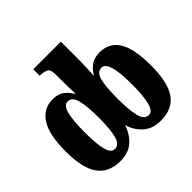

<svg xmlns="http://www.w3.org/2000/svg" viewBox="-183 -959 1167 1167"><g transform="rotate(-45 400.5 -375.0)"><path d="M228 10Q128 10 80 -56.5Q32 -123 32 -267Q32 -412 76.5 -480Q121 -548 200 -548Q246 -548 273.5 -527.5Q301 -507 318 -476H323Q322 -499 321 -529Q320 -559 320 -588V-643Q320 -684 300.5 -694Q281 -704 254 -704H246V-760H483V-593Q483 -565 481.5 -531Q480 -497 478 -474H482Q499 -506 528.5 -527Q558 -548 604 -548Q686 -548 727.5 -481.5Q769 -415 769 -270Q769 -125 722 -57.5Q675 10 573 10Q506 10 462.5 -27Q419 -64 401 -125Q381 -65 338.5 -27.5Q296 10 228 10ZM254 -66Q292 -66 306 -117.5Q320 -169 320 -269Q320 -368 306.5 -421Q293 -474 255 -474Q223 -474 209.5 -421Q196 -368 196 -268Q196 -167 209.5 -116.5Q223 -66 254 -66ZM547 -66Q578 -66 592 -119Q606 -172 606 -272Q606 -474 546 -474Q508 -474 495 -423.5Q482 -373 482 -271Q482 -172 495.5 -119Q509 -66 547 -66Z"/></g></svg>

Font: Noto Serif ExtraCondensed Black
Style: Regular
Weight: 900
Width: 2
Designer: Monotype Design Team
Foundry: Monotype Imaging Inc.
Version: Version 2.015; ttfautohint (v1.8.4.7-5d5b)